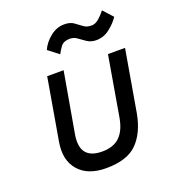

<svg xmlns="http://www.w3.org/2000/svg" viewBox="-123 -743 755 846"><g transform="rotate(-20 254.5 -320.0)"><path d="M163 -569Q177 -601 208 -625.5Q239 -650 275 -649Q301 -649 317.5 -637Q334 -625 349.5 -613.5Q365 -602 388 -603Q405 -604 421 -618Q437 -632 451 -650L492 -605Q476 -580 446.5 -557Q417 -534 380 -535Q357 -536 340 -547.5Q323 -559 307.5 -570.5Q292 -582 271 -581Q244 -580 231.5 -562.5Q219 -545 212 -531ZM232 10Q146 10 103.5 -39Q61 -88 75 -170L125 -460H202L153 -180Q132 -65 240 -65Q293 -65 322.5 -93.5Q352 -122 362 -180L410 -460H490L440 -170Q424 -84 377 -37Q330 10 232 10Z"/></g></svg>

Font: Von Book
Style: Italic
Weight: 400
Version: Version 4.000; ttfautohint (v1.8.4.7-5d5b)